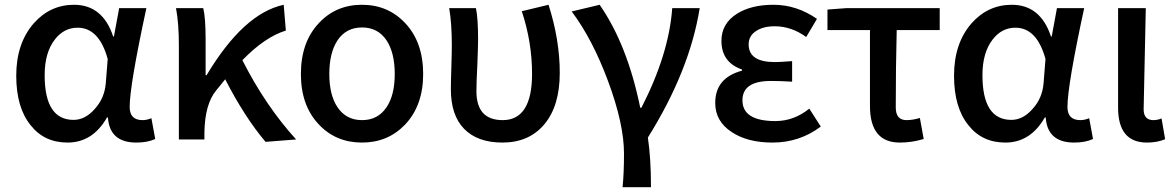

<svg xmlns="http://www.w3.org/2000/svg" viewBox="-20 -584 4923 804"><path d="M108 -60Q48 -134 48 -267Q48 -402 121 -486Q190 -564 290 -564Q410 -564 454 -431H457L479 -550H593Q523 -226 523 -136Q523 -81 577 -81Q595 -81 614 -89L630 -2Q598 13 551 13Q439 13 432 -92H428Q368 13 263 13Q165 13 108 -60ZM377 -128Q418 -173 423 -236L431 -337Q395 -468 305 -468Q248 -468 210 -419Q167 -364 167 -269Q167 -82 288 -82Q337 -82 377 -128Z M1092 10Q1004 -94 923 -252L885 -205Q838 -148 836 -30V0H729V-394Q729 -488 717 -550H831Q841 -511 841 -419V-269H845Q1000 -528 1168 -564L1177 -456Q1089 -429 995 -332Q1091 -142 1220 0Z M1316 -62Q1240 -141 1240 -274Q1240 -408 1316 -488Q1387 -564 1496 -564Q1604 -564 1676 -488Q1752 -408 1752 -274Q1752 -142 1676 -62Q1604 13 1496 13Q1387 13 1316 -62ZM1598 -134Q1633 -185 1633 -274Q1633 -364 1598 -416Q1562 -469 1496 -469Q1430 -469 1394 -416Q1359 -364 1359 -274Q1359 -185 1394 -134Q1430 -81 1496 -81Q1562 -81 1598 -134Z M1923 -45Q1868 -102 1868 -210Q1868 -240 1870 -302Q1872 -363 1872 -394Q1872 -486 1861 -550H1973Q1982 -507 1982 -419Q1982 -393 1979 -315Q1975 -238 1975 -202Q1975 -81 2085 -81Q2208 -81 2208 -275Q2208 -407 2165 -537L2277 -564Q2324 -417 2324 -279Q2324 -140 2259 -63Q2195 13 2084 13Q1979 13 1923 -45Z M2587 200Q2593 141 2593 59Q2593 -65 2526 -245Q2461 -420 2374 -536L2491 -564Q2607 -397 2661 -133H2666Q2781 -357 2795 -550H2910Q2868 -288 2693 -8Q2706 79 2706 200Z M3044 -31Q2975 -76 2975 -153Q2975 -258 3087 -288V-293Q3001 -323 3001 -413Q3001 -486 3067 -527Q3126 -564 3219 -564Q3316 -564 3401 -505L3356 -429Q3294 -474 3224 -474Q3176 -474 3146 -454Q3115 -434 3115 -398Q3115 -324 3225 -324Q3243 -324 3297 -328V-242Q3249 -245 3208 -245Q3089 -245 3089 -164Q3089 -77 3227 -77Q3304 -77 3369 -129L3417 -54Q3328 13 3215 13Q3110 13 3044 -31Z M3623 -140V-458H3445V-544L3525 -550H3915V-458H3735Q3731 -305 3731 -134Q3731 -81 3776 -81Q3802 -81 3832 -90L3848 -2Q3799 13 3748 13Q3623 13 3623 -140Z M4035 -60Q3975 -134 3975 -267Q3975 -402 4048 -486Q4117 -564 4217 -564Q4337 -564 4381 -431H4384L4406 -550H4520Q4450 -226 4450 -136Q4450 -81 4504 -81Q4522 -81 4541 -89L4557 -2Q4525 13 4478 13Q4366 13 4359 -92H4355Q4295 13 4190 13Q4092 13 4035 -60ZM4304 -128Q4345 -173 4350 -236L4358 -337Q4322 -468 4232 -468Q4175 -468 4137 -419Q4094 -364 4094 -269Q4094 -82 4215 -82Q4264 -82 4304 -128Z M4662 -133V-550H4778L4769 -126Q4769 -81 4810 -81Q4827 -81 4844 -88L4859 -1Q4826 13 4783 13Q4662 13 4662 -133Z"/></svg>

Font: Noto Sans S Chinese Medium
Style: Regular
Weight: 500
Designer: Ryoko NISHIZUKA  (kana & ideographs); Paul D. Hunt (Latin, Greek & Cyrillic); Wenlong ZHANG  (bopomofo); Sandoll Communi
Foundry: Adobe Systems Incorporated
Version: Version 1.000;PS 1;hotconv 1.0.78;makeotf.lib2.5.61930